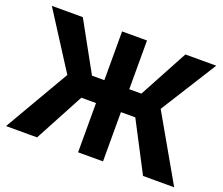

<svg xmlns="http://www.w3.org/2000/svg" viewBox="-117 -886 1232 1061"><g transform="rotate(20 499.0 -355.5)"><path d="M663.1 -289.6H578.6V0H432.1V-289.6H345.7L190.9 0H8.3L230 -381.3L19 -710.9H201.2L359.4 -424.3H432.1V-710.9H578.6V-424.3H649.9L804.2 -710.9H985.8L778.8 -381.8L997.1 0H814Z"/></g></svg>

Font: Roboto
Style: Bold
Weight: 700
Designer: Google
Version: Version 2.134; 2016; ttfautohint (v1.6)